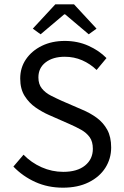

<svg xmlns="http://www.w3.org/2000/svg" viewBox="-20 -858 574 890"><path d="M271.7 12Q202 12 143.8 -14.3Q85.6 -40.6 42.1 -85.8L89.1 -140.9Q124.8 -104.1 172.8 -82.7Q220.9 -61.4 273.2 -61.4Q338.1 -61.4 374.2 -90.8Q410.4 -120.2 410.4 -168.1Q410.4 -201.8 395.7 -222Q381.1 -242.3 356.6 -256.2Q332 -270 300.9 -283.6L206.6 -325.1Q176 -338.5 145.4 -359.5Q114.8 -380.6 94.2 -413.2Q73.7 -445.9 73.7 -494.1Q73.7 -544.4 100.6 -583.6Q127.5 -622.8 174.1 -645.6Q220.7 -668.3 280.3 -668.3Q339.9 -668.3 389.8 -645.9Q439.7 -623.5 473.6 -588.8L427.8 -533.7Q398 -562.4 360.6 -578.7Q323.2 -594.9 280.3 -594.9Q225.3 -594.9 191.6 -569Q158 -543.2 158 -499.1Q158 -467.6 174.2 -447.7Q190.4 -427.7 215.9 -414.8Q241.4 -401.8 266.6 -390.5L360.1 -350Q398.6 -334 428.8 -311.7Q459 -289.4 477.2 -256.4Q495.3 -223.3 495.3 -174.5Q495.3 -122.7 468.4 -80.2Q441.4 -37.8 391 -12.9Q340.7 12 271.7 12ZM168.2 -699 132.1 -725.3 236.3 -837.8H323.2L427.4 -725.3L391.4 -699L281.8 -791.6H277.8Z"/></svg>

Font: Source Sans Variable
Style: Regular
Weight: 200
Designer: Paul D. Hunt
Foundry: Adobe Systems Incorporated
Version: Version 3.006;hotconv 1.0.111;makeotfexe 2.5.65597